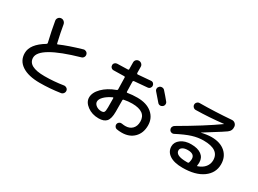

<svg xmlns="http://www.w3.org/2000/svg" viewBox="-38 -1521 3075 2286"><g transform="rotate(30 1500.0 -377.5)"><path d="M498 19.5Q341.8 19.5 254.4 -38.1Q167 -95.7 167 -200.2Q167 -321.3 337.9 -423.8Q347.7 -430.7 344.7 -441.4Q309.6 -590.8 289.1 -712.9Q285.2 -735.4 298.3 -753.4Q311.5 -771.5 334 -774.4Q356.4 -777.3 374 -763.7Q391.6 -750 396.5 -727.5Q413.1 -626 444.3 -491.2Q446.3 -480.5 456.1 -484.4Q575.2 -536.1 752 -586.9Q770.5 -591.8 788.1 -582Q805.7 -572.3 811 -552.2Q816.4 -532.2 806.2 -514.6Q795.9 -497.1 777.3 -492.2Q280.3 -350.6 280.3 -202.1Q280.3 -78.1 507.8 -78.1Q635.7 -78.1 764.6 -98.6Q784.2 -101.6 801.3 -90.3Q818.4 -79.1 821.3 -59.1Q824.2 -39.1 811.5 -22Q798.8 -4.9 779.3 -2Q636.7 19.5 498 19.5Z M1337.9 -266.6Q1274.4 -237.3 1237.3 -200.2Q1200.2 -163.1 1200.2 -129.9Q1200.2 -99.6 1230 -77.1Q1259.8 -54.7 1299.8 -54.7Q1330.1 -54.7 1339.8 -69.3Q1349.6 -84 1349.6 -134.8Q1349.6 -218.8 1348.6 -260.7Q1348.6 -264.6 1345.2 -266.6Q1341.8 -268.6 1337.9 -266.6ZM1315.4 35.2Q1224.6 35.2 1159.7 -13.2Q1094.7 -61.5 1094.7 -125Q1094.7 -193.4 1160.6 -259.8Q1226.6 -326.2 1335.9 -366.2Q1346.7 -370.1 1346.7 -380.9Q1345.7 -393.6 1345.7 -419.4Q1345.7 -445.3 1344.7 -458Q1343.8 -471.7 1343.8 -500Q1343.8 -528.3 1342.8 -542Q1342.8 -552.7 1331.1 -552.7Q1258.8 -549.8 1183.6 -549.8Q1165 -549.8 1152.3 -563Q1139.6 -576.2 1139.6 -595.2Q1139.6 -614.3 1153.3 -627Q1167 -639.6 1185.5 -639.6Q1234.4 -639.6 1329.1 -643.6Q1340.8 -643.6 1340.8 -655.3Q1340.8 -669.9 1340.3 -701.2Q1339.8 -732.4 1339.8 -748Q1339.8 -770.5 1355 -785.2Q1370.1 -799.8 1392.1 -799.8Q1414.1 -799.8 1429.7 -784.7Q1445.3 -769.5 1445.3 -748Q1445.3 -734.4 1445.8 -705.1Q1446.3 -675.8 1446.3 -662.1Q1446.3 -658.2 1450.2 -654.3Q1454.1 -650.4 1458 -650.4Q1542 -656.2 1633.8 -665Q1652.3 -667 1666 -655.3Q1679.7 -643.6 1681.6 -625Q1683.6 -606.4 1671.9 -591.8Q1660.2 -577.1 1640.6 -575.2Q1546.9 -566.4 1460 -559.6Q1456.1 -559.6 1452.1 -555.7Q1448.2 -551.8 1448.2 -547.9Q1448.2 -533.2 1448.7 -503.4Q1449.2 -473.6 1450.2 -459Q1450.2 -450.2 1450.7 -434.1Q1451.2 -418 1451.2 -409.2Q1451.2 -404.3 1454.6 -401.4Q1458 -398.4 1461.9 -399.4Q1528.3 -410.2 1594.7 -410.2Q1722.7 -410.2 1796.4 -348.1Q1870.1 -286.1 1870.1 -184.6Q1870.1 -81.1 1807.1 -18.1Q1744.1 44.9 1639.6 44.9Q1601.6 44.9 1571.3 39.1Q1552.7 35.2 1542.5 19Q1532.2 2.9 1536.1 -15.6Q1539.1 -32.2 1554.7 -42.5Q1570.3 -52.7 1586.9 -49.8Q1617.2 -44.9 1637.7 -44.9Q1697.3 -44.9 1732.4 -81.1Q1767.6 -117.2 1767.6 -179.7Q1767.6 -317.4 1578.1 -318.4Q1521.5 -318.4 1463.9 -306.6Q1454.1 -304.7 1454.1 -293.9Q1455.1 -241.2 1455.1 -134.8Q1455.1 -41 1422.4 -2.9Q1389.6 35.2 1315.4 35.2ZM1823.2 -647.5Q1869.1 -596.7 1915 -540Q1926.8 -525.4 1924.3 -505.9Q1921.9 -486.3 1905.8 -474.1Q1889.6 -461.9 1870.6 -464.4Q1851.6 -466.8 1839.8 -482.4Q1802.7 -527.3 1750 -585.9Q1737.3 -599.6 1738.3 -618.7Q1739.3 -637.7 1753.9 -650.9Q1768.6 -664.1 1789.6 -663.1Q1810.5 -662.1 1823.2 -647.5Z M2513.7 -50.8Q2520.5 -76.2 2521.5 -99.6Q2521.5 -169.9 2428.7 -169.9Q2382.8 -169.9 2356.9 -153.3Q2331.1 -136.7 2331.1 -112.3Q2331.1 -40 2481.4 -40H2500Q2509.8 -40 2513.7 -50.8ZM2188.5 -254.9Q2171.9 -246.1 2152.8 -252Q2133.8 -257.8 2126 -275.4Q2117.2 -293 2123.5 -311.5Q2129.9 -330.1 2147.5 -339.8Q2459 -520.5 2643.6 -652.3V-654.3H2641.6Q2451.2 -632.8 2268.6 -629.9Q2249 -629.9 2234.9 -644Q2220.7 -658.2 2220.7 -677.7Q2220.7 -696.3 2234.9 -710.4Q2249 -724.6 2268.6 -724.6Q2474.6 -725.6 2701.2 -743.2Q2725.6 -745.1 2744.1 -730Q2762.7 -714.8 2766.6 -691.4Q2774.4 -633.8 2727.5 -600.6Q2680.7 -567.4 2583 -507.3Q2485.4 -447.3 2458 -428.7Q2457 -428.7 2457 -426.8H2458Q2531.2 -444.3 2593.8 -445.3Q2715.8 -445.3 2785.2 -383.8Q2854.5 -322.3 2854.5 -219.7Q2854.5 -100.6 2753.4 -27.8Q2652.3 44.9 2475.6 44.9Q2359.4 44.9 2296.9 2.9Q2234.4 -39.1 2234.4 -112.3Q2234.4 -168.9 2288.6 -209.5Q2342.8 -250 2428.7 -250Q2519.5 -250 2569.3 -212.9Q2619.1 -175.8 2619.1 -110.4Q2619.1 -87.9 2615.2 -68.4Q2614.3 -64.5 2617.2 -61.5Q2620.1 -58.6 2623 -60.5Q2684.6 -82 2716.8 -122.6Q2749 -163.1 2749 -214.8Q2749 -362.3 2534.2 -362.3Q2458 -362.3 2380.9 -338.4Q2303.7 -314.5 2188.5 -254.9Z"/></g></svg>

Font: Rounded-X Mgen+ 2m medium
Style: Regular
Weight: 500
Designer: [Source Han Sans]
Ryoko NISHIZUKA  (kana & ideographs); Paul D. Hunt (Latin, Greek & Cyrillic); Wenlong ZHANG  (bopomofo
Version: Version 1.059.20150602